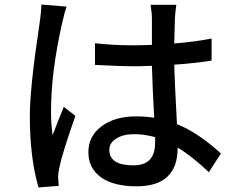

<svg xmlns="http://www.w3.org/2000/svg" viewBox="-20 -787 1040 843"><path d="M272 -758Q265 -739 252 -682Q204 -469 204 -297Q204 -243 211 -193Q220 -219 260 -318L311 -278Q253 -113 241 -53Q235 -25 235 -8Q235 -13 238 29L149 36Q111 -95 111 -277Q111 -403 154 -686Q160 -726 162 -767ZM661 -185Q612 -198 570 -198Q521 -198 491 -179Q460 -160 460 -129Q460 -61 566 -61Q661 -61 661 -160ZM897 -31Q822 -102 760 -139V-138Q760 31 580 31Q479 31 424 -8Q368 -48 368 -119Q368 -188 424 -231Q482 -276 578 -276Q620 -276 657 -270Q650 -394 647 -498Q593 -496 565 -496Q513 -496 397 -502V-597Q481 -588 566 -588Q593 -588 647 -590V-704Q647 -730 641 -766H754Q750 -738 748 -706L745 -596Q840 -604 909 -618V-521Q834 -509 745 -503Q746 -445 757 -242Q851 -204 950 -113Z"/></svg>

Font: Noto Sans S Chinese Medium
Style: Regular
Weight: 500
Designer: Ryoko NISHIZUKA  (kana & ideographs); Paul D. Hunt (Latin, Greek & Cyrillic); Wenlong ZHANG  (bopomofo); Sandoll Communi
Foundry: Adobe Systems Incorporated
Version: Version 1.000;PS 1;hotconv 1.0.78;makeotf.lib2.5.61930